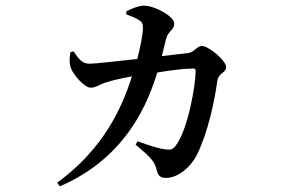

<svg xmlns="http://www.w3.org/2000/svg" viewBox="-20 -600 1040 681"><path d="M461 -87C509 -46 527 -30 534 -3C540 22 546 31 569 31C612 31 657 -8 678 -50C719 -133 741 -243 751 -314C755 -341 782 -342 782 -362C782 -386 719 -437 696 -437C679 -437 669 -415 648 -412L554 -401L569 -462C578 -493 598 -493 598 -517C598 -541 532 -579 491 -580C470 -580 445 -568 428 -560V-549C443 -543 461 -537 474 -528C484 -522 487 -515 487 -499C487 -478 477 -431 467 -391C389 -382 316 -374 297 -374C270 -374 257 -394 241 -418L230 -415C226 -393 225 -375 232 -357C242 -333 279 -289 302 -289C320 -289 334 -301 357 -308C377 -315 415 -323 448 -329C411 -213 346 -72 183 48L192 61C434 -43 507 -244 538 -343C583 -350 633 -357 665 -357C671 -357 674 -355 674 -348C674 -300 647 -140 603 -83C593 -70 586 -68 567 -70C548 -72 511 -83 468 -99Z"/></svg>

Font: Noto Serif JP SemiBold
Style: Regular
Weight: 600
Designer: Ryoko NISHIZUKA 西塚涼子 (kana & ideographs); Frank Grießhammer (Latin, Greek & Cyrillic); Wenlong ZHANG 张文龙 (bopomofo); San
Foundry: Adobe
Version: Version 2.001;hotconv 1.1.0;makeotfexe 2.6.0